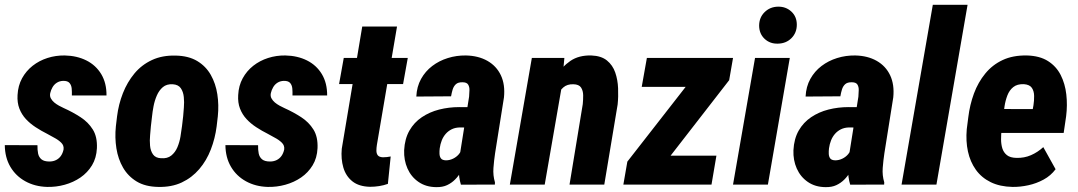

<svg xmlns="http://www.w3.org/2000/svg" viewBox="-21 -770 4496 801"><path d="M244.1 -146Q246.6 -163.1 234.1 -175Q221.7 -187 204.6 -195.8Q187.5 -204.6 176.3 -211.4Q150.9 -224.1 127.7 -239.3Q104.5 -254.4 86.9 -273.4Q69.3 -292.5 59.8 -317.1Q50.3 -341.8 52.2 -373.5Q54.2 -412.6 71 -443.4Q87.9 -474.1 115.2 -495.6Q142.6 -517.1 177 -528.1Q211.4 -539.1 249 -538.6Q299.8 -537.6 339.4 -517.8Q378.9 -498 401.4 -460.7Q423.8 -423.3 423.3 -371.6H278.8Q279.3 -386.7 278.1 -400.6Q276.9 -414.6 269 -423.8Q261.2 -433.1 242.2 -432.6Q227.5 -432.1 216.3 -425Q205.1 -418 198.2 -406.2Q191.4 -394.5 188.5 -381.3Q186 -369.1 191.2 -359.6Q196.3 -350.1 205.3 -342.5Q214.4 -335 225.1 -329.1Q235.8 -323.2 244.6 -319.3Q282.7 -302.2 314.9 -281.2Q347.2 -260.3 366.2 -229.7Q385.3 -199.2 383.3 -151.9Q381.3 -110.8 362.8 -80.3Q344.2 -49.8 314.7 -29.5Q285.2 -9.3 249 0.7Q212.9 10.7 175.3 9.8Q124.5 8.3 84.7 -13.7Q44.9 -35.6 22.2 -74.2Q-0.5 -112.8 -1 -164.6L135.3 -164.1Q134.8 -145 137.9 -129.6Q141.1 -114.3 152.1 -105.2Q163.1 -96.2 185.1 -96.2Q200.7 -96.2 212.9 -102.3Q225.1 -108.4 232.9 -119.4Q240.7 -130.4 244.1 -146Z M462.4 -243.2 467.3 -284.2Q473.6 -335 491.7 -381.1Q509.8 -427.2 539.8 -463.4Q569.8 -499.5 612.8 -519.5Q655.8 -539.6 711.9 -538.1Q765.6 -537.1 801.8 -515.4Q837.9 -493.7 858.4 -457.5Q878.9 -421.4 885.7 -376.7Q892.6 -332 887.7 -284.7L882.8 -242.7Q876.5 -192.9 858.6 -146.5Q840.8 -100.1 810.3 -64.5Q779.8 -28.8 737.3 -8.8Q694.8 11.2 638.7 9.8Q585 8.8 549.1 -12.9Q513.2 -34.7 492.4 -70.6Q471.7 -106.4 464.6 -151.1Q457.5 -195.8 462.4 -243.2ZM613.3 -284.7 608.4 -242.7Q607.4 -227.5 605.2 -205.8Q603 -184.1 605 -162.4Q606.9 -140.6 617.4 -125.7Q627.9 -110.8 650.9 -109.9Q677.2 -107.9 693.6 -121.1Q710 -134.3 719 -155.5Q728 -176.8 731.9 -200.2Q735.8 -223.6 738.3 -243.7L743.2 -285.6Q744.1 -299.8 746.1 -321.8Q748 -343.8 745.8 -365.2Q743.7 -386.7 733.4 -401.9Q723.1 -417 699.7 -418.5Q674.3 -419.9 658.4 -406.5Q642.6 -393.1 633.3 -371.6Q624 -350.1 619.6 -326.9Q615.2 -303.7 613.3 -284.7Z M1164.6 -146Q1167 -163.1 1154.5 -175Q1142.1 -187 1125 -195.8Q1107.9 -204.6 1096.7 -211.4Q1071.3 -224.1 1048.1 -239.3Q1024.9 -254.4 1007.3 -273.4Q989.7 -292.5 980.2 -317.1Q970.7 -341.8 972.7 -373.5Q974.6 -412.6 991.5 -443.4Q1008.3 -474.1 1035.6 -495.6Q1063 -517.1 1097.4 -528.1Q1131.8 -539.1 1169.4 -538.6Q1220.2 -537.6 1259.8 -517.8Q1299.3 -498 1321.8 -460.7Q1344.2 -423.3 1343.8 -371.6H1199.2Q1199.7 -386.7 1198.5 -400.6Q1197.3 -414.6 1189.5 -423.8Q1181.6 -433.1 1162.6 -432.6Q1147.9 -432.1 1136.7 -425Q1125.5 -418 1118.7 -406.2Q1111.8 -394.5 1108.9 -381.3Q1106.4 -369.1 1111.6 -359.6Q1116.7 -350.1 1125.7 -342.5Q1134.8 -335 1145.5 -329.1Q1156.2 -323.2 1165 -319.3Q1203.1 -302.2 1235.4 -281.2Q1267.6 -260.3 1286.6 -229.7Q1305.7 -199.2 1303.7 -151.9Q1301.8 -110.8 1283.2 -80.3Q1264.6 -49.8 1235.1 -29.5Q1205.6 -9.3 1169.4 0.7Q1133.3 10.7 1095.7 9.8Q1044.9 8.3 1005.1 -13.7Q965.3 -35.6 942.6 -74.2Q919.9 -112.8 919.4 -164.6L1055.7 -164.1Q1055.2 -145 1058.3 -129.6Q1061.5 -114.3 1072.5 -105.2Q1083.5 -96.2 1105.5 -96.2Q1121.1 -96.2 1133.3 -102.3Q1145.5 -108.4 1153.3 -119.4Q1161.1 -130.4 1164.6 -146Z M1680.2 -528.3 1660.6 -419.4H1393.6L1413.1 -528.3ZM1490.2 -659.2H1635.3L1551.3 -165.5Q1549.3 -152.8 1549.3 -141.4Q1549.3 -129.9 1554.9 -122.3Q1560.5 -114.7 1576.2 -113.8Q1584.5 -113.8 1592.8 -114.7Q1601.1 -115.7 1608.9 -117.2L1597.2 -2.9Q1579.6 3.4 1561 6.3Q1542.5 9.3 1522.9 9.3Q1476.6 8.3 1449.2 -13.4Q1421.9 -35.2 1411.4 -71Q1400.9 -106.9 1404.8 -149.4Z M1897.9 -127.4 1936 -366.7Q1937 -379.9 1937.5 -393.6Q1938 -407.2 1932.1 -417Q1926.3 -426.8 1908.7 -426.8Q1890.1 -427.2 1880.9 -418.7Q1871.6 -410.2 1867.4 -396.5Q1863.3 -382.8 1860.8 -368.2L1715.8 -367.2Q1717.8 -408.7 1735.6 -440.7Q1753.4 -472.7 1782.2 -494.6Q1811 -516.6 1847.2 -527.8Q1883.3 -539.1 1922.4 -538.6Q1974.6 -537.6 2012.5 -516.1Q2050.3 -494.6 2068.6 -455.8Q2086.9 -417 2081.5 -363.8L2044.4 -130.4Q2040 -101.1 2037.6 -69.6Q2035.2 -38.1 2043.9 -9.3L2043.5 0L1901.9 0.5Q1892.6 -30.3 1893.1 -63Q1893.6 -95.7 1897.9 -127.4ZM1949.2 -322.8 1935.1 -237.8 1896.5 -238.3Q1877.9 -237.8 1863.5 -230.7Q1849.1 -223.6 1838.6 -211.7Q1828.1 -199.7 1822 -184.3Q1815.9 -168.9 1813.5 -151.4Q1812 -139.6 1812.5 -128.2Q1813 -116.7 1818.6 -109.1Q1824.2 -101.6 1839.4 -101.1Q1855 -101.1 1869.4 -108.2Q1883.8 -115.2 1893.6 -127Q1903.3 -138.7 1905.3 -154.8L1922.4 -94.2Q1913.6 -73.7 1902.8 -54.7Q1892.1 -35.6 1877.4 -21Q1862.8 -6.3 1844 2.4Q1825.2 11.2 1798.8 10.7Q1755.9 10.3 1725.1 -11Q1694.3 -32.2 1679 -66.9Q1663.6 -101.6 1665 -143.1Q1667.5 -190.9 1687 -225.1Q1706.5 -259.3 1738.8 -281Q1771 -302.7 1811.3 -313Q1851.6 -323.2 1895 -323.2Z M2322.3 -407.7 2251.5 0H2106L2197.8 -528.3H2333.5ZM2282.7 -281.2 2252.9 -279.8Q2256.3 -321.3 2267.6 -367.2Q2278.8 -413.1 2301 -452.4Q2323.2 -491.7 2358.6 -515.9Q2394 -540 2445.8 -538.6Q2487.3 -537.1 2511.2 -517.6Q2535.2 -498 2545.7 -467.5Q2556.2 -437 2557.6 -401.9Q2559.1 -366.7 2555.7 -334L2500 0H2355L2410.2 -335.4Q2412.1 -354 2411.9 -372.8Q2411.6 -391.6 2403.1 -404.8Q2394.5 -418 2371.1 -418.5Q2345.2 -419.4 2329.1 -405.3Q2313 -391.1 2304 -369.4Q2294.9 -347.7 2290.3 -323.7Q2285.6 -299.8 2282.7 -281.2Z M2967.8 -120.6 2947.3 0H2616.2L2637.2 -120.6ZM3021 -435.5 2683.1 0H2579.6L2596.2 -95.7L2933.6 -528.3H3037.1ZM2988.3 -528.3 2967.3 -407.7H2656.2L2677.7 -528.3Z M3273.9 -528.3 3182.6 0H3037.1L3128.9 -528.3ZM3146 -662.6Q3146 -696.8 3168.7 -719.2Q3191.4 -741.7 3225.1 -742.2Q3257.8 -742.7 3280.5 -721.7Q3303.2 -700.7 3303.2 -667Q3303.2 -633.3 3280.8 -610.8Q3258.3 -588.4 3224.1 -587.9Q3191.4 -586.9 3168.9 -607.9Q3146.5 -628.9 3146 -662.6Z M3522 -127.4 3560.1 -366.7Q3561 -379.9 3561.5 -393.6Q3562 -407.2 3556.2 -417Q3550.3 -426.8 3532.7 -426.8Q3514.2 -427.2 3504.9 -418.7Q3495.6 -410.2 3491.5 -396.5Q3487.3 -382.8 3484.9 -368.2L3339.8 -367.2Q3341.8 -408.7 3359.6 -440.7Q3377.4 -472.7 3406.2 -494.6Q3435.1 -516.6 3471.2 -527.8Q3507.3 -539.1 3546.4 -538.6Q3598.6 -537.6 3636.5 -516.1Q3674.3 -494.6 3692.6 -455.8Q3710.9 -417 3705.6 -363.8L3668.5 -130.4Q3664.1 -101.1 3661.6 -69.6Q3659.2 -38.1 3668 -9.3L3667.5 0L3525.9 0.5Q3516.6 -30.3 3517.1 -63Q3517.6 -95.7 3522 -127.4ZM3573.2 -322.8 3559.1 -237.8 3520.5 -238.3Q3502 -237.8 3487.5 -230.7Q3473.1 -223.6 3462.6 -211.7Q3452.1 -199.7 3446 -184.3Q3439.9 -168.9 3437.5 -151.4Q3436 -139.6 3436.5 -128.2Q3437 -116.7 3442.6 -109.1Q3448.2 -101.6 3463.4 -101.1Q3479 -101.1 3493.4 -108.2Q3507.8 -115.2 3517.6 -127Q3527.3 -138.7 3529.3 -154.8L3546.4 -94.2Q3537.6 -73.7 3526.9 -54.7Q3516.1 -35.6 3501.5 -21Q3486.8 -6.3 3468 2.4Q3449.2 11.2 3422.9 10.7Q3379.9 10.3 3349.1 -11Q3318.4 -32.2 3303 -66.9Q3287.6 -101.6 3289.1 -143.1Q3291.5 -190.9 3311 -225.1Q3330.6 -259.3 3362.8 -281Q3395 -302.7 3435.3 -313Q3475.6 -323.2 3519 -323.2Z M4015.6 -750 3885.7 0H3740.2L3870.6 -750Z M4203.1 9.8Q4150.4 8.8 4112.1 -10Q4073.7 -28.8 4050 -62Q4026.4 -95.2 4017.1 -138.2Q4007.8 -181.2 4012.2 -231L4018.6 -280.8Q4024.9 -333 4042.2 -379.9Q4059.6 -426.8 4089.4 -463.1Q4119.1 -499.5 4161.9 -519.5Q4204.6 -539.6 4263.2 -538.6Q4316.9 -537.1 4351.3 -515.1Q4385.7 -493.2 4404.1 -457Q4422.4 -420.9 4427.5 -376.2Q4432.6 -331.5 4426.8 -285.2L4416.5 -215.3H4065.9L4083.5 -315.4L4287.6 -314.9L4290.5 -331.1Q4293.5 -350.1 4293.2 -369.9Q4293 -389.6 4283.9 -403.3Q4274.9 -417 4250.5 -418.9Q4222.7 -419.9 4206.3 -406.7Q4189.9 -393.6 4181.6 -371.8Q4173.3 -350.1 4169.7 -325.9Q4166 -301.8 4163.6 -280.8L4157.7 -230.5Q4155.3 -209.5 4155.3 -189Q4155.3 -168.5 4160.6 -151.1Q4166 -133.8 4179.7 -122.8Q4193.4 -111.8 4219.7 -111.3Q4252 -110.4 4280 -122.6Q4308.1 -134.8 4331.5 -156.2L4382.8 -64Q4362.8 -37.1 4332.8 -20.8Q4302.7 -4.4 4268.8 2.9Q4234.9 10.3 4203.1 9.8Z"/></svg>

Font: Roboto Condensed ExtraBold
Style: Italic
Weight: 800
Italic angle: -12°
Designer: Christian Robertson
Foundry: Google
Version: Version 3.008; 2023